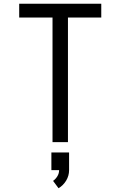

<svg xmlns="http://www.w3.org/2000/svg" viewBox="-20 -755 640 1020"><path d="M259 0V-662H82V-735H518V-662H341V0ZM291 245 262 206Q276 196 285 181Q294 166 294 149H253V55H347V149Q347 164 343 178Q339 192 331.5 204.5Q324 217 313.5 227.5Q303 238 291 245Z"/></svg>

Font: Nova
Style: Regular
Weight: 400
Monospace: yes
Designer: Belleve Invis
Foundry: Belleve Invis
Version: Version 24.1.4; ttfautohint (v1.8.4)